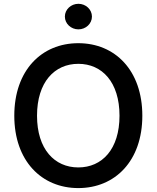

<svg xmlns="http://www.w3.org/2000/svg" viewBox="-20 -960 807 990"><path d="M383.8 9.8C573.2 9.8 713.9 -129.9 713.9 -363.3C713.9 -597.2 573.2 -737.3 383.8 -737.3C194.3 -737.3 53.7 -597.2 53.7 -363.3C53.7 -130.4 194.3 9.8 383.8 9.8ZM383.8 -96.7C261.2 -96.7 170.9 -190.9 170.9 -363.3C170.9 -536.6 261.2 -630.9 383.8 -630.9C506.3 -630.9 596.2 -536.6 596.2 -363.3C596.2 -190.4 506.3 -96.7 383.8 -96.7ZM384.3 -808.6C422.4 -808.6 454.1 -837.9 454.1 -874.5C454.1 -911.1 422.4 -940.4 384.3 -940.4C346.2 -940.4 314.5 -911.1 314.5 -874.5C314.5 -837.9 346.2 -808.6 384.3 -808.6Z"/></svg>

Font: Raveo Medium
Style: Regular
Weight: 500
Designer: Jakub Foglar, Rasmus Andersson (Inter)
Foundry: Jakubfoglar.com
Version: Version 1.100;Glyphs 3.2.3 (3260)